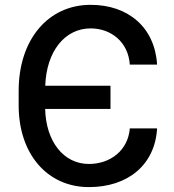

<svg xmlns="http://www.w3.org/2000/svg" viewBox="-20 -757 715 787"><path d="M344.5 9.9C504.3 9.9 615.4 -81.3 623.9 -230.8H512.1C505 -140.3 431.8 -84.9 344.5 -84.9C240.8 -84.9 168.3 -176.8 165.1 -310.4H432.9V-405.5H165.5C170.1 -545.1 244.7 -640.6 351.6 -640.6C435.4 -640.6 506 -584.5 512.1 -492.2H623.9C614.7 -644.5 506 -737.2 351.6 -737.2C176.5 -737.2 56.5 -593.8 56.5 -384.9V-324.9C56.5 -126.4 173.3 9.9 344.5 9.9Z"/></svg>

Font: Magic Ui Pro Medium
Style: Regular
Weight: 500
Designer: Stefan Endress, Andreas Faust
Version: Version 1.000;FEAKit 1.0